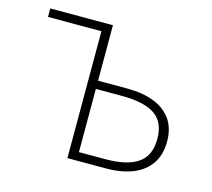

<svg xmlns="http://www.w3.org/2000/svg" viewBox="-82 -624 796 722"><g transform="rotate(15 316.0 -263.5)"><path d="M237 0V-494H29V-527H273V-311H386Q448 -311 492 -293.5Q536 -276 559.5 -242Q583 -208 583 -157Q583 -106 559.5 -71Q536 -36 492 -18Q448 0 386 0ZM273 -33H375Q461 -33 503 -62.5Q545 -92 545 -157Q545 -222 503 -250.5Q461 -279 375 -279H273Z"/></g></svg>

Font: Noto Sans JP
Style: Regular
Weight: 100
Designer: Ryoko NISHIZUKA 西塚涼子 (kana, bopomofo & ideographs); Paul D. Hunt (Latin, Greek & Cyrillic); Sandoll Communications 산돌커뮤니
Foundry: Adobe
Version: Version 2.004;hotconv 1.0.118;makeotfexe 2.5.65603